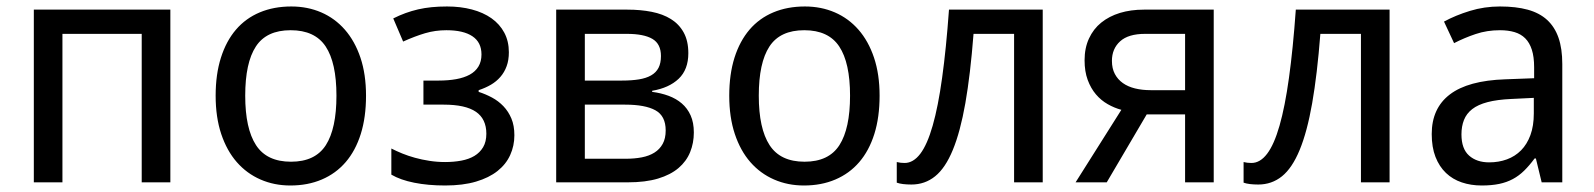

<svg xmlns="http://www.w3.org/2000/svg" viewBox="-20 -566 4949 596"><path d="M173.8 0H85V-536.1H508.8V0H419.9V-460.9H173.8Z M1116.2 -269Q1116.2 -202.1 1099.9 -150.1Q1083.5 -98.1 1053 -62.7Q1022.5 -27.3 979 -8.8Q935.5 9.8 881.3 9.8Q831.1 9.8 788.6 -8.8Q746.1 -27.3 715.1 -62.7Q684.1 -98.1 666.7 -150.1Q649.4 -202.1 649.4 -269Q649.4 -335.4 665.8 -387Q682.1 -438.5 712.4 -473.9Q742.7 -509.3 786.4 -527.6Q830.1 -545.9 884.3 -545.9Q934.6 -545.9 977.1 -527.6Q1019.5 -509.3 1050.5 -473.9Q1081.5 -438.5 1098.9 -387Q1116.2 -335.4 1116.2 -269ZM741.2 -269Q741.2 -167 774.7 -115.5Q808.1 -64 883.3 -64Q958.5 -64 991.5 -115.5Q1024.4 -167 1024.4 -269Q1024.4 -371.1 991 -421.6Q957.5 -472.2 882.3 -472.2Q807.1 -472.2 774.2 -421.6Q741.2 -371.1 741.2 -269Z M1341.8 -315.9Q1371.6 -315.9 1396 -320.3Q1420.4 -324.7 1438 -334.2Q1455.6 -343.8 1465.1 -359.4Q1474.6 -375 1474.6 -397Q1474.6 -434.6 1446.5 -453.4Q1418.5 -472.2 1365.7 -472.2Q1331.1 -472.2 1299.6 -462.9Q1268.1 -453.6 1231.4 -437L1200.7 -508.8Q1220.2 -518.6 1239 -525.4Q1257.8 -532.2 1277.8 -536.9Q1297.9 -541.5 1319.8 -543.7Q1341.8 -545.9 1367.7 -545.9Q1409.7 -545.9 1444.8 -536.6Q1480 -527.3 1505.6 -509.3Q1531.2 -491.2 1545.4 -464.6Q1559.6 -438 1559.6 -403.8Q1559.6 -379.4 1552.7 -360.6Q1545.9 -341.8 1533.4 -327.4Q1521 -313 1503.9 -303Q1486.8 -293 1465.8 -286.1V-280.8Q1487.3 -273.9 1507.3 -263.2Q1527.3 -252.4 1542.7 -236.3Q1558.1 -220.2 1567.4 -198.2Q1576.7 -176.3 1576.7 -146Q1576.7 -113.3 1563.7 -84.7Q1550.8 -56.2 1524.4 -35.2Q1498 -14.2 1457.5 -2.2Q1417 9.8 1361.8 9.8Q1308.6 9.8 1265.9 1.2Q1223.1 -7.3 1194.8 -23.9V-105Q1210 -97.2 1228.5 -89.6Q1247.1 -82 1268.3 -76.2Q1289.6 -70.3 1313.2 -66.7Q1336.9 -63 1361.8 -63Q1388.7 -63 1412.1 -67.4Q1435.5 -71.8 1452.6 -82Q1469.7 -92.3 1479.7 -109.1Q1489.7 -126 1489.7 -150.9Q1489.7 -196.8 1457.3 -219Q1424.8 -241.2 1357.4 -241.2H1294.4V-315.9Z M2116.7 -400.9Q2116.7 -350.1 2086.7 -321.5Q2056.6 -293 2004.4 -284.2V-280.8Q2031.7 -277.3 2055.4 -268.6Q2079.1 -259.8 2096.4 -244.9Q2113.8 -230 2123.8 -207.8Q2133.8 -185.5 2133.8 -154.8Q2133.8 -122.1 2122.3 -93.8Q2110.8 -65.4 2086.2 -44.4Q2061.5 -23.4 2022.7 -11.7Q1983.9 0 1928.7 0H1706.5V-536.1H1927.7Q1968.3 -536.1 2002.9 -529.3Q2037.6 -522.5 2062.7 -506.8Q2087.9 -491.2 2102.3 -465.1Q2116.7 -439 2116.7 -400.9ZM2046.4 -161.1Q2046.4 -206.1 2014.6 -223.6Q1982.9 -241.2 1920.4 -241.2H1795.4V-73.2H1922.4Q1949.7 -73.2 1972.4 -77.6Q1995.1 -82 2011.5 -92.3Q2027.8 -102.5 2037.1 -119.4Q2046.4 -136.2 2046.4 -161.1ZM2031.7 -392.1Q2031.7 -429.7 2005.1 -445.3Q1978.5 -460.9 1925.8 -460.9H1795.4V-315.9H1910.6Q1940.9 -315.9 1963.4 -319.6Q1985.8 -323.2 2001.2 -332Q2016.6 -340.8 2024.2 -355.5Q2031.7 -370.1 2031.7 -392.1Z M2710.4 -269Q2710.4 -202.1 2694.1 -150.1Q2677.7 -98.1 2647.2 -62.7Q2616.7 -27.3 2573.2 -8.8Q2529.8 9.8 2475.6 9.8Q2425.3 9.8 2382.8 -8.8Q2340.3 -27.3 2309.3 -62.7Q2278.3 -98.1 2261 -150.1Q2243.7 -202.1 2243.7 -269Q2243.7 -335.4 2260 -387Q2276.4 -438.5 2306.6 -473.9Q2336.9 -509.3 2380.6 -527.6Q2424.3 -545.9 2478.5 -545.9Q2528.8 -545.9 2571.3 -527.6Q2613.8 -509.3 2644.8 -473.9Q2675.8 -438.5 2693.1 -387Q2710.4 -335.4 2710.4 -269ZM2335.4 -269Q2335.4 -167 2368.9 -115.5Q2402.3 -64 2477.5 -64Q2552.7 -64 2585.7 -115.5Q2618.7 -167 2618.7 -269Q2618.7 -371.1 2585.2 -421.6Q2551.8 -472.2 2476.6 -472.2Q2401.4 -472.2 2368.4 -421.6Q2335.4 -371.1 2335.4 -269Z M3216.8 0H3127.9V-460.9H3002Q2992.2 -334.5 2976.6 -245.6Q2960.9 -156.7 2937.7 -100.6Q2914.6 -44.4 2882.8 -18.8Q2851.1 6.8 2809.1 6.8Q2795.4 6.8 2783.4 5.4Q2771.5 3.9 2763.7 1V-63Q2774.9 -60.1 2788.1 -60.1Q2814.9 -60.1 2836.7 -88.6Q2858.4 -117.2 2875.2 -176Q2892.1 -234.9 2904.5 -324.5Q2917 -414.1 2925.8 -536.1H3216.8Z M3415.5 0H3318.8L3460.9 -225.1Q3439 -231 3418.5 -242.7Q3397.9 -254.4 3382.1 -272.9Q3366.2 -291.5 3356.4 -317.9Q3346.7 -344.2 3346.7 -378.9Q3346.7 -417 3360.4 -446.5Q3374 -476.1 3398.4 -495.8Q3422.9 -515.6 3456.5 -525.9Q3490.2 -536.1 3530.8 -536.1H3747.6V0H3658.7V-210.9H3539.6ZM3431.6 -377Q3431.6 -353.5 3440.7 -336.4Q3449.7 -319.3 3465.6 -308.1Q3481.4 -296.9 3503.4 -291.5Q3525.4 -286.1 3551.8 -286.1H3658.7V-460.9H3534.7Q3482.4 -460.9 3457 -437.7Q3431.6 -414.6 3431.6 -377Z M4293.5 0H4204.6V-460.9H4078.6Q4068.8 -334.5 4053.2 -245.6Q4037.6 -156.7 4014.4 -100.6Q3991.2 -44.4 3959.5 -18.8Q3927.7 6.8 3885.7 6.8Q3872.1 6.8 3860.1 5.4Q3848.1 3.9 3840.3 1V-63Q3851.6 -60.1 3864.7 -60.1Q3891.6 -60.1 3913.3 -88.6Q3935.1 -117.2 3951.9 -176Q3968.8 -234.9 3981.2 -324.5Q3993.7 -414.1 4002.4 -536.1H4293.5Z M4765.6 0 4747.6 -74.2H4743.7Q4727.5 -52.2 4711.4 -36.4Q4695.3 -20.5 4676.3 -10.3Q4657.2 0 4633.8 4.9Q4610.4 9.8 4579.6 9.8Q4545.9 9.8 4517.6 0.2Q4489.3 -9.3 4468.5 -29.1Q4447.8 -48.8 4436 -78.9Q4424.3 -108.9 4424.3 -149.9Q4424.3 -230 4480.7 -272.9Q4537.1 -315.9 4652.3 -319.8L4742.2 -323.2V-356.9Q4742.2 -389.6 4735.1 -411.6Q4728 -433.6 4714.6 -447Q4701.2 -460.4 4681.4 -466.3Q4661.6 -472.2 4636.2 -472.2Q4595.7 -472.2 4560.8 -460.4Q4525.9 -448.7 4493.7 -432.1L4462.4 -499Q4498.5 -518.6 4543 -532.2Q4587.4 -545.9 4636.2 -545.9Q4686 -545.9 4722.4 -535.9Q4758.8 -525.9 4782.5 -504.2Q4806.2 -482.4 4817.9 -448.7Q4829.6 -415 4829.6 -367.2V0ZM4602.5 -62Q4632.3 -62 4657.7 -71.3Q4683.1 -80.6 4701.7 -99.4Q4720.2 -118.2 4730.7 -146.7Q4741.2 -175.3 4741.2 -213.9V-262.2L4671.4 -258.8Q4627.4 -256.8 4597.7 -249Q4567.9 -241.2 4550 -227.3Q4532.2 -213.4 4524.4 -193.6Q4516.6 -173.8 4516.6 -148.9Q4516.6 -104 4540.3 -83Q4564 -62 4602.5 -62Z"/></svg>

Font: Genotype
Style: Regular
Weight: 400
Foundry: Ascender Corporation
Version: Version 1.00